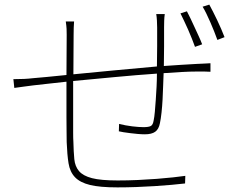

<svg xmlns="http://www.w3.org/2000/svg" viewBox="-20 -802 1040 832"><path d="M825 -599Q819 -615 811.5 -634.5Q804 -654 795 -674Q786 -694 777.5 -712Q769 -730 762 -744L790 -753Q797 -740 805.5 -722Q814 -704 823 -684.5Q832 -665 841 -645.5Q850 -626 856 -610ZM694 -741Q692 -728 691.5 -712Q691 -696 691 -683Q691 -647 691 -600.5Q691 -554 690 -516Q728 -519 764 -521Q800 -523 832 -525Q851 -526 865 -526.5Q879 -527 892 -528V-491Q882 -492 866 -492Q850 -492 832 -492Q804 -492 767.5 -490Q731 -488 689 -485Q688 -461 687 -431Q686 -401 684.5 -371.5Q683 -342 680 -314.5Q677 -287 673 -268Q668 -242 652.5 -231Q637 -220 608 -220Q594 -220 577 -221.5Q560 -223 544.5 -225Q529 -227 515.5 -229Q502 -231 495 -233L496 -265Q524 -258 553 -254.5Q582 -251 602 -251Q624 -251 633.5 -256Q643 -261 646 -281Q649 -295 651 -318Q653 -341 655 -369Q657 -397 658.5 -426.5Q660 -456 660 -483Q573 -477 477.5 -468Q382 -459 297 -451Q297 -408 297 -366.5Q297 -325 297 -289.5Q297 -254 297 -227.5Q297 -201 298 -188Q299 -144 302 -112.5Q305 -81 322.5 -60.5Q340 -40 378.5 -30Q417 -20 490 -20Q534 -20 577.5 -22Q621 -24 660 -27Q699 -30 730.5 -33.5Q762 -37 783 -40L782 -7Q757 -4 723 -1Q689 2 650.5 4.5Q612 7 570.5 8.5Q529 10 489 10Q413 10 370 -0.5Q327 -11 305 -34Q283 -57 277 -94.5Q271 -132 269 -186Q269 -202 268.5 -230Q268 -258 268 -293.5Q268 -329 268 -369Q268 -409 268 -448Q223 -443 186.5 -439Q150 -435 124 -432Q101 -429 82 -426.5Q63 -424 42 -421L38 -459Q64 -459 84.5 -460Q105 -461 121 -463Q145 -465 182.5 -468.5Q220 -472 268 -477L269 -651Q269 -665 268.5 -677Q268 -689 265 -709H301Q300 -699 299.5 -682Q299 -665 299 -651L298 -480Q379 -488 474.5 -497Q570 -506 660 -514Q660 -535 660.5 -557.5Q661 -580 661 -602.5Q661 -625 661 -645.5Q661 -666 661 -683Q661 -697 660 -713.5Q659 -730 657 -741ZM887 -782Q894 -769 903 -751.5Q912 -734 921 -715Q930 -696 938.5 -676.5Q947 -657 953 -641L922 -629Q916 -646 908 -666Q900 -686 891.5 -705.5Q883 -725 874.5 -742.5Q866 -760 858 -773Z"/></svg>

Font: SpoqaHanSansJP-Thin
Style: Regular
Weight: 250
Designer: [Source Han Sans]
Ryoko NISHIZUKA  (kana & ideographs); Paul D. Hunt (Latin, Greek & Cyrillic); Wenlong ZHANG  (bopomofo
Foundry: Spoqa (http://bi.spoqa.com)
Version: Version 1.002.20150607